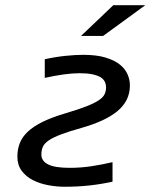

<svg xmlns="http://www.w3.org/2000/svg" viewBox="-20 -710 590 739"><path d="M231.9 -273.9Q283.2 -289.1 314 -301.3Q344.7 -313.5 361.1 -324.7Q377.4 -335.9 382.8 -347.9Q388.2 -359.9 388.2 -374Q388.2 -386.2 382.8 -396.5Q377.4 -406.7 365.5 -413.6Q353.5 -420.4 334 -424.3Q314.5 -428.2 286.1 -428.2Q259.8 -428.2 225.6 -423.6Q191.4 -418.9 152.3 -410.2V-481.9Q193.8 -491.2 232.7 -495.1Q271.5 -499 299.8 -499Q351.6 -499 386.2 -488.5Q420.9 -478 441.7 -461.2Q462.4 -444.3 471.2 -423.3Q480 -402.3 480 -381.8Q480 -351.1 467.8 -326.4Q455.6 -301.8 431.6 -282Q407.7 -262.2 373 -246.3Q338.4 -230.5 293.9 -217.8Q245.1 -204.1 214.8 -192.6Q184.6 -181.2 167.7 -169.7Q150.9 -158.2 145 -145Q139.2 -131.8 139.2 -115.2Q139.2 -90.3 165.3 -77.1Q191.4 -64 248 -64Q290.5 -64 331.3 -70.1Q372.1 -76.2 413.1 -85.9V-10.7Q368.7 -1 323.7 3.9Q278.8 8.8 229 8.8Q197.3 8.8 165 2.7Q132.8 -3.4 106.4 -16.8Q80.1 -30.3 63.5 -52.5Q46.9 -74.7 46.9 -106.9Q46.9 -134.8 55.9 -158.4Q64.9 -182.1 86.4 -202.6Q107.9 -223.1 143.6 -240.7Q179.2 -258.3 231.9 -273.9ZM539.1 -689.9 377 -571.8H292L416 -689.9ZM0 -490.2Z"/></svg>

Font: Code New Roman
Style: Italic
Weight: 400
Italic angle: -11°
Monospace: yes
Designer: Sam Radian
Foundry: Code New Roman
Version: Version 1.508 October 19, 2014